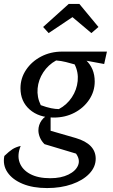

<svg xmlns="http://www.w3.org/2000/svg" viewBox="-35 -752 572 975"><path d="M204 203Q132 203 80 181.5Q28 160 3 123Q-22 86 -13 40Q12 16 28.5 5.5Q45 -5 70 -11Q51 36 64.5 73Q78 110 118 131.5Q158 153 220 153Q275 153 312.5 134.5Q350 116 361.5 87.5Q373 59 351 28L191 -20Q175 -36 167.5 -54.5Q160 -73 160 -90Q160 -118 176.5 -141Q193 -164 222 -172V-88L350 -51Q451 -21 451 54Q451 96 418.5 130Q386 164 330 183.5Q274 203 204 203ZM238 -155Q162 -155 115.5 -196Q69 -237 69 -304Q69 -355 97.5 -397.5Q126 -440 174 -465Q222 -490 281 -490Q354 -490 400 -448Q446 -406 446 -338Q446 -288 418 -246Q390 -204 343 -179.5Q296 -155 238 -155ZM264 -198Q305 -220 330 -258Q355 -296 359.5 -340.5Q364 -385 344 -425Q323 -431 299.5 -437Q276 -443 250 -445Q210 -423 185 -385Q160 -347 156 -303Q152 -259 172 -218Q202 -207 224.5 -202.5Q247 -198 264 -198ZM389 -416 281 -490H508L494 -427L402 -444ZM368 -732 465 -615 429 -584 333 -665 212 -584 184 -615 314 -732Z"/></svg>

Font: Piazzolla Thin Medium
Style: Italic
Weight: 500
Italic angle: -11.3°
Version: Version 2.005